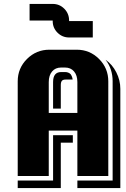

<svg xmlns="http://www.w3.org/2000/svg" viewBox="-20 -892 640 973"><path d="M450.2 -702.1H330.1Q295.9 -702.1 271.5 -726.3Q247.1 -750.5 247.1 -785.2V-788.1H129.9V-872.1H247.1Q281.7 -872.1 305.9 -847.7Q330.1 -823.2 330.1 -788.1V-785.2H450.2ZM589.8 61H372.1V22.9H550.8V-480Q550.8 -543 515.1 -588.9Q548.8 -565.9 569.3 -525.6Q589.8 -485.4 589.8 -441.9ZM528.8 0H372.1V-230H227.1V0H69.8V-480Q69.8 -546.4 116.9 -593.3Q164.1 -640.1 230 -640.1H369.1Q435.1 -640.1 481.9 -593.3Q528.8 -546.4 528.8 -480ZM372.1 -319.8V-476.1Q372.1 -510.3 355.2 -530Q338.4 -549.8 309.1 -549.8H290Q260.7 -549.8 243.9 -529.8Q227.1 -509.8 227.1 -476.1V-319.8ZM348.1 -488.8H312Q298.8 -488.8 293.5 -482.2Q288.1 -475.6 288.1 -460.9V-341.8H249V-476.1Q249 -526.9 290 -526.9H309.1Q327.1 -526.9 337.9 -516.1Q346.7 -503.4 348.1 -488.8ZM349.1 -168.9H288.1V61H69.8V22.9H249V-207H349.1Z"/></svg>

Font: Laconic
Style: Shadow
Weight: 900
Width: 6
Designer: Robby Woodard
Version: Version 1.000